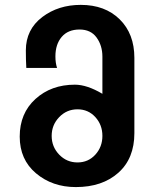

<svg xmlns="http://www.w3.org/2000/svg" viewBox="-20 -760 646 780"><path d="M308.1 -740.2Q406.7 -740.2 466.3 -681.4Q525.9 -622.6 525.9 -524.9V-219.2Q525.9 -116.2 460.7 -58.1Q395.5 0 288.1 0Q192.4 0 126 -56.2Q60.1 -111.8 60.1 -205.1Q60.1 -299.8 124 -357.9Q188 -416 284.2 -416Q333.5 -416 396 -378.9V-529.8Q396 -575.2 372.1 -607.9Q348.6 -640.1 303.2 -640.1Q256.3 -640.1 230.7 -610.1Q205.1 -580.1 205.1 -530.8Q205.1 -503.9 211.9 -483.9H86.9Q85 -516.1 85 -555.2Q85 -640.1 151.9 -690.9Q217.3 -740.2 308.1 -740.2ZM294.9 -100.1Q338.4 -100.1 367.2 -131.6Q396 -163.1 396 -208Q396 -252.9 367.2 -284.4Q338.4 -315.9 294.9 -315.9Q251 -315.9 220.5 -284.2Q189.9 -252.4 189.9 -208Q189.9 -163.6 220.5 -131.8Q251 -100.1 294.9 -100.1Z"/></svg>

Font: Miedinger*
Style: Bold
Weight: 700
Version: Version 001.000